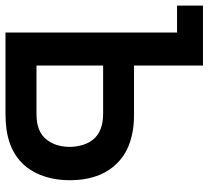

<svg xmlns="http://www.w3.org/2000/svg" viewBox="-52 -710 760 700"><g transform="rotate(90 328.0 -360.0)"><path d="M394 0H96.5V-625.5H-1.5V-720H217V-468.5H394Q431 -468.5 452 -464.5Q514.5 -454.5 555 -423Q635 -360 635 -234.5Q635 -175 615.5 -126.5Q573 -22.5 452 -4Q422.5 0 394 0ZM217 -356V-113H389Q416.5 -113 435 -117.5Q464.5 -125 482 -144Q513.5 -179 513.5 -234.5Q513.5 -256.5 506.5 -281.5Q489 -337.5 435 -351Q417 -356 389 -356Z"/></g></svg>

Font: Vortex Mix
Style: Bold
Weight: 700
Designer: Mikhail Sharanda
Foundry: Mikhail Sharanda
Version: Version 4.504;Glyphs 3.1.2 (3151)